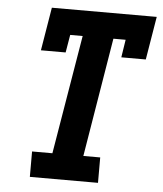

<svg xmlns="http://www.w3.org/2000/svg" viewBox="-53 -781 705 828"><g transform="rotate(5 300.0 -367.5)"><path d="M107 0V-110H195L281 -625H227L214 -548H107L138 -735H592L561 -548H455L467 -625H414L329 -110H402V0Z"/></g></svg>

Font: Iosevka Curly Slab XBdExObl
Style: Regular
Weight: 800
Width: 7
Italic angle: -9°
Monospace: yes
Designer: Belleve Invis
Foundry: Belleve Invis
Version: Version 11.1.0; ttfautohint (v1.8.3)